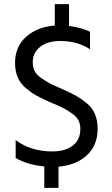

<svg xmlns="http://www.w3.org/2000/svg" viewBox="-20 -803 545 932"><path d="M264 109H195V5Q113 -3 56 -36V-123Q129 -68 234 -68Q297 -68 333.5 -96.5Q370 -125 370 -177Q370 -201 360.5 -219.5Q351 -238 325.5 -255Q300 -272 285.5 -279.5Q271 -287 230 -304Q218 -309 212 -312Q176 -328 152.5 -341.5Q129 -355 103.5 -377Q78 -399 65.5 -429Q53 -459 53 -497Q53 -577 107.5 -625Q162 -673 246 -679V-783H315V-677Q374 -670 417 -649V-564Q356 -604 272 -604Q211 -604 175 -575.5Q139 -547 139 -501Q139 -476 148.5 -457.5Q158 -439 183.5 -422Q209 -405 223.5 -397.5Q238 -390 277 -373Q284 -370 288 -368Q326 -351 350 -337.5Q374 -324 401 -302Q428 -280 441 -249Q454 -218 454 -179Q454 -97 401.5 -49Q349 -1 264 6Z"/></svg>

Font: Hind Madurai
Style: Regular
Weight: 400
Designer: Jyotish Sonowal
Foundry: Indian Type Foundry
Version: Version 1.001;PS 1.0;hotconv 1.0.86;makeotf.lib2.5.63406; tt